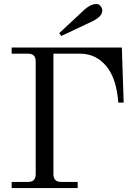

<svg xmlns="http://www.w3.org/2000/svg" viewBox="-20 -954 679 974"><path d="M280.3 -785.6 405.3 -902.3Q439 -933.6 468.8 -933.6Q481.9 -933.6 490.5 -922.9Q499 -912.1 499 -899.4Q499 -869.6 444.3 -843.8L291 -771.5ZM39.1 0V-31.2H123Q161.1 -31.2 161.1 -70.3V-642.6Q161.1 -681.6 123 -681.6H39.1V-712.9H598.1L607.4 -433.6H580.1Q571.3 -555.7 519.5 -618.2Q466.8 -681.6 386.7 -681.6H251V-70.3Q251 -31.2 290 -31.2H374V0Z"/></svg>

Font: Theano Modern
Style: Regular
Weight: 400
Designer: Alexey Kryukov
Version: Version 2.00